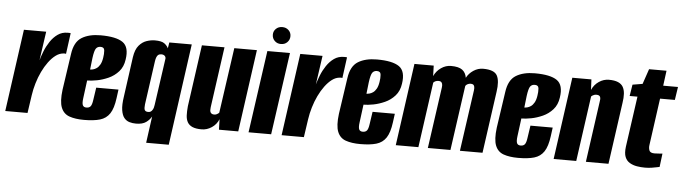

<svg xmlns="http://www.w3.org/2000/svg" viewBox="-50 -841 4100 1151"><g transform="rotate(5 1999.5 -265.0)"><path d="M-3 0 66 -495H200L175 -321Q182 -346 194 -376.5Q206 -407 225 -435.5Q244 -464 269.5 -482Q295 -500 328 -500Q332 -500 338 -500Q344 -500 347 -499L330 -373Q328 -374 323.5 -374.5Q319 -375 314 -374Q290 -372 268 -355.5Q246 -339 226 -312Q206 -285 190 -251.5Q174 -218 163 -181Q152 -144 147 -109L131 0Z M471 12Q419 12 383.5 -0.5Q348 -13 333.5 -49.5Q319 -86 328 -157L360 -375Q370 -448 414 -475Q458 -502 527 -502Q621 -502 661 -474Q701 -446 689 -370Q683 -326 657.5 -297.5Q632 -269 597.5 -253.5Q563 -238 529 -231.5Q495 -225 470 -225L456 -117Q452 -87 457.5 -75Q463 -63 480 -63Q496 -63 504.5 -73Q513 -83 517 -113L528 -187H662L655 -135Q647 -73 626 -41.5Q605 -10 567.5 1Q530 12 471 12ZM482 -292Q489 -292 499.5 -294.5Q510 -297 521 -304.5Q532 -312 541 -327.5Q550 -343 554 -369Q558 -392 556.5 -412.5Q555 -433 533 -433Q515 -433 505.5 -420Q496 -407 490 -362Z M855 116 877 -44Q866 -24 844.5 -8.5Q823 7 784 7Q763 7 744.5 1.5Q726 -4 713 -19.5Q700 -35 695 -66Q690 -97 698 -149L731 -388Q738 -435 758.5 -459Q779 -483 805 -491.5Q831 -500 854 -500Q895 -500 912 -487Q929 -474 935 -459L941 -495H1076L991 116ZM851 -69Q860 -69 865.5 -72.5Q871 -76 875.5 -82.5Q880 -89 882.5 -97Q885 -105 886 -114L926 -394Q927 -398 926 -402.5Q925 -407 922 -411Q919 -415 913.5 -417.5Q908 -420 900 -420Q888 -420 881.5 -415Q875 -410 871 -400Q867 -390 865 -376L828 -113Q827 -102 827 -94Q827 -86 829 -80.5Q831 -75 836.5 -72Q842 -69 851 -69Z M1179 7Q1144 7 1123.5 -2Q1103 -11 1093.5 -28Q1084 -45 1083 -69Q1082 -93 1085 -124L1137 -495H1273L1222 -130Q1221 -121 1221 -113.5Q1221 -106 1223.5 -100.5Q1226 -95 1231.5 -91.5Q1237 -88 1246 -88Q1254 -88 1259.5 -90.5Q1265 -93 1269.5 -96Q1274 -99 1276 -102L1332 -495H1468L1399 0H1283L1281 -63Q1268 -31 1239.5 -12Q1211 7 1179 7Z M1461 0 1531 -495H1667L1597 0ZM1608 -544Q1585 -544 1570 -559Q1555 -574 1555 -596Q1555 -617 1570 -631.5Q1585 -646 1608 -646Q1631 -646 1646 -631.5Q1661 -617 1661 -596Q1661 -574 1646 -559Q1631 -544 1608 -544Z M1660 0 1729 -495H1863L1838 -321Q1845 -346 1857 -376.5Q1869 -407 1888 -435.5Q1907 -464 1932.5 -482Q1958 -500 1991 -500Q1995 -500 2001 -500Q2007 -500 2010 -499L1993 -373Q1991 -374 1986.5 -374.5Q1982 -375 1977 -374Q1953 -372 1931 -355.5Q1909 -339 1889 -312Q1869 -285 1853 -251.5Q1837 -218 1826 -181Q1815 -144 1810 -109L1794 0Z M2134 12Q2082 12 2046.5 -0.5Q2011 -13 1996.5 -49.5Q1982 -86 1991 -157L2023 -375Q2033 -448 2077 -475Q2121 -502 2190 -502Q2284 -502 2324 -474Q2364 -446 2352 -370Q2346 -326 2320.5 -297.5Q2295 -269 2260.5 -253.5Q2226 -238 2192 -231.5Q2158 -225 2133 -225L2119 -117Q2115 -87 2120.5 -75Q2126 -63 2143 -63Q2159 -63 2167.5 -73Q2176 -83 2180 -113L2191 -187H2325L2318 -135Q2310 -73 2289 -41.5Q2268 -10 2230.5 1Q2193 12 2134 12ZM2145 -292Q2152 -292 2162.5 -294.5Q2173 -297 2184 -304.5Q2195 -312 2204 -327.5Q2213 -343 2217 -369Q2221 -392 2219.5 -412.5Q2218 -433 2196 -433Q2178 -433 2168.5 -420Q2159 -407 2153 -362Z M2347 0 2416 -495H2532L2534 -432Q2548 -463 2576 -482.5Q2604 -502 2636 -502Q2682 -502 2703.5 -486Q2725 -470 2730 -439Q2744 -466 2771 -484Q2798 -502 2829 -502Q2896 -502 2913.5 -469.5Q2931 -437 2921 -371L2869 0H2733L2785 -367Q2787 -381 2785 -390Q2783 -399 2777.5 -402.5Q2772 -406 2762 -406Q2753 -406 2744 -401.5Q2735 -397 2731 -390L2676 0H2540L2592 -368Q2594 -382 2591.5 -390.5Q2589 -399 2583.5 -402.5Q2578 -406 2569 -406Q2559 -406 2551 -402.5Q2543 -399 2538 -393L2483 0Z M3084 12Q3032 12 2996.5 -0.5Q2961 -13 2946.5 -49.5Q2932 -86 2941 -157L2973 -375Q2983 -448 3027 -475Q3071 -502 3140 -502Q3234 -502 3274 -474Q3314 -446 3302 -370Q3296 -326 3270.5 -297.5Q3245 -269 3210.5 -253.5Q3176 -238 3142 -231.5Q3108 -225 3083 -225L3069 -117Q3065 -87 3070.5 -75Q3076 -63 3093 -63Q3109 -63 3117.5 -73Q3126 -83 3130 -113L3141 -187H3275L3268 -135Q3260 -73 3239 -41.5Q3218 -10 3180.5 1Q3143 12 3084 12ZM3095 -292Q3102 -292 3112.5 -294.5Q3123 -297 3134 -304.5Q3145 -312 3154 -327.5Q3163 -343 3167 -369Q3171 -392 3169.5 -412.5Q3168 -433 3146 -433Q3128 -433 3118.5 -420Q3109 -407 3103 -362Z M3297 0 3366 -495H3481L3484 -432Q3498 -464 3526 -483Q3554 -502 3586 -502Q3620 -502 3641 -493Q3662 -484 3671.5 -467Q3681 -450 3682.5 -426Q3684 -402 3679 -371L3627 0H3491L3542 -365Q3544 -374 3544 -381.5Q3544 -389 3542 -394.5Q3540 -400 3534.5 -403Q3529 -406 3519 -406Q3512 -406 3506 -404Q3500 -402 3495.5 -399Q3491 -396 3488 -393L3433 0Z M3846 4Q3822 4 3798 0Q3774 -4 3754.5 -15.5Q3735 -27 3726 -49.5Q3717 -72 3722 -111L3765 -416H3718L3729 -485L3789 -495L3820 -586H3925L3913 -495H4002L3990 -416H3901L3862 -135Q3859 -117 3864.5 -101.5Q3870 -86 3896 -86Q3908 -86 3925.5 -87.5Q3943 -89 3944 -89L3934 -8Q3932 -8 3919.5 -5Q3907 -2 3887 1Q3867 4 3846 4Z"/></g></svg>

Font: Alumni Sans Thin ExtraBold
Style: Italic
Weight: 800
Italic angle: -8°
Version: Version 1.016